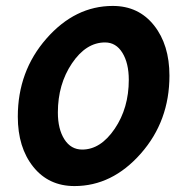

<svg xmlns="http://www.w3.org/2000/svg" viewBox="-20 -617 634 647"><path d="M40 -224Q40 -377 136.5 -487Q233 -597 360 -597Q447 -597 499 -531.5Q551 -466 551 -362Q551 -209 454.5 -99.5Q358 10 231 10Q144 10 92 -55Q40 -120 40 -224ZM414 -348Q414 -404 392.5 -439Q371 -474 334 -474Q270 -474 222.5 -403.5Q175 -333 175 -238Q175 -182 197 -147.5Q219 -113 257 -113Q319 -113 366.5 -183Q414 -253 414 -348Z"/></svg>

Font: Raleway-v4020
Style: Bold Italic
Weight: 700
Italic angle: -12°
Designer: Matt McInerney, Pablo Impallari, Rodrigo Fuenzalida
Foundry: Matt McInerney, Pablo Impallari, Rodrigo Fuenzalida
Version: Version 4.020;PS 004.020;hotconv 1.0.88;makeotf.lib2.5.64775